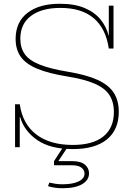

<svg xmlns="http://www.w3.org/2000/svg" viewBox="-20 -782 702 1020"><path d="M367 10Q247 10 177.5 -38.2Q108 -86.5 87 -160H80L85 -228Q100 -123 173 -67.5Q246 -12 366 -12Q473.5 -12 529.2 -57.2Q585 -102.5 585 -187Q585 -241 560.8 -277.8Q536.5 -314.5 481.8 -338Q427 -361.5 336 -376Q237.5 -392 177.5 -417Q117.5 -442 90.2 -480.5Q63 -519 63 -575Q63 -665 125.8 -713.5Q188.5 -762 298 -762Q376.5 -762 430 -739.2Q483.5 -716.5 514.5 -678Q545.5 -639.5 557 -593H564L558 -524Q542.5 -630.5 478 -685.2Q413.5 -740 301 -740Q202 -740 145 -697.8Q88 -655.5 88 -576Q88 -527.5 111.8 -494.2Q135.5 -461 190.8 -438.8Q246 -416.5 340 -401Q437.5 -385 497 -358.2Q556.5 -331.5 583.8 -290Q611 -248.5 611 -188Q611 -93 548.2 -41.5Q485.5 10 367 10ZM60 0V-228H85V0ZM558 -524V-752H583V-524ZM242 188Q256.5 191.5 273.5 194.2Q290.5 197 312 197Q365.5 197 397.2 182Q429 167 429 140Q429 121 412.5 108.5Q396 96 362 96H267V74H363Q409 74 431 92.5Q453 111 453 139Q453 175 416.2 196.5Q379.5 218 312 218Q289.5 218 270.2 215Q251 212 235 207ZM315 0H339L290 74H267Z"/></svg>

Font: Hepta Slab ExtraLight
Style: Regular
Weight: 200
Designer: Michael LaGattuta
Foundry: Michael LaGattuta
Version: Version 1.100